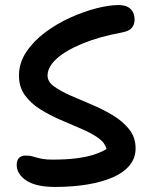

<svg xmlns="http://www.w3.org/2000/svg" viewBox="-20 -730 601 759"><path d="M198 9Q122 9 84 -16.5Q46 -42 46 -78Q46 -96 55 -105.5Q64 -115 83 -115Q96 -115 105.5 -112.5Q115 -110 125.5 -107Q136 -104 150.5 -101.5Q165 -99 187 -99Q240 -99 280.5 -104Q321 -109 350.5 -118.5Q380 -128 401 -141Q395 -166 368 -185Q341 -204 301 -221Q261 -238 218.5 -256.5Q176 -275 139 -298Q102 -321 78.5 -353.5Q55 -386 55 -431Q55 -481 83.5 -524Q112 -567 158 -601.5Q204 -636 257 -660Q310 -684 360.5 -697Q411 -710 448 -710Q472 -710 486 -702Q500 -694 506 -681Q512 -668 512 -652Q512 -633 501 -620Q490 -607 464 -602Q372 -585 305.5 -557.5Q239 -530 203.5 -497.5Q168 -465 168 -431Q168 -407 193.5 -388.5Q219 -370 258.5 -352.5Q298 -335 342.5 -316.5Q387 -298 426.5 -274Q466 -250 491 -218.5Q516 -187 516 -143Q516 -105 492 -76Q468 -47 425 -28.5Q382 -10 324 -0.5Q266 9 198 9Z"/></svg>

Font: Shantell Sans Light Medium
Style: Regular
Weight: 500
Version: Version 1.008;[ac192a2d6]